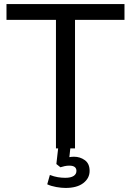

<svg xmlns="http://www.w3.org/2000/svg" viewBox="-20 -732 646 947"><path d="M256 0V-634H12V-712H594V-634H350V0ZM303 195Q283 195 257.5 190.5Q232 186 213 177L226 131Q247 139 265.5 142Q284 145 302 145Q329 145 343 136Q357 127 357 111Q357 85 322 85Q310 85 298.5 87.5Q287 90 278 93L258 77L269 -20H329L321 53L294 51Q307 46 320 43.5Q333 41 345 41Q375 41 398.5 58Q422 75 422 111Q422 147 391 171Q360 195 303 195Z"/></svg>

Font: Muli Medium
Style: Regular
Weight: 500
Designer: Vernon Adams
Foundry: Vernon Adams
Version: Version 2.100; ttfautohint (v1.8.1.43-b0c9)